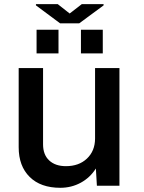

<svg xmlns="http://www.w3.org/2000/svg" viewBox="-20 -893 692 923"><path d="M152.8 -873H257.8L314.9 -828.1L373 -873H478V-867.2L360.8 -780.8H269L152.8 -867.2ZM155.8 -636.2V-750H261.2V-636.2ZM369.1 -636.2V-750H474.1V-636.2ZM270 9.8Q175.3 9.8 122.6 -42.5Q69.8 -94.7 69.8 -185.1V-565.9H187V-199.2Q187 -148.9 216.6 -121.6Q246.1 -94.2 296.9 -94.2Q359.4 -94.2 397.9 -130.6Q436.5 -167 437 -226.1V-565.9H554.2V0H445.8L440.9 -83Q413.1 -39.1 368.2 -14.6Q323.2 9.8 270 9.8Z"/></svg>

Font: BDO Grotesk Medium
Style: Regular
Weight: 500
Designer: Deni Anggara
Foundry: Lokal Container
Version: Version 2.000